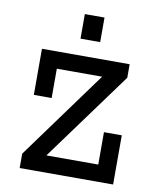

<svg xmlns="http://www.w3.org/2000/svg" viewBox="-85 -833 756 901"><g transform="rotate(10 293.0 -382.5)"><path d="M76.2 -569.3H494.1V-504.9L183.6 -80.1H430.7V-234.4H515.6V0H70.3V-68.4L377 -489.3H161.1V-349.6H76.2ZM246.1 -647.5V-764.6H339.8V-647.5Z"/></g></svg>

Font: Thabit-Bold
Style: Bold
Weight: 700
Designer: Regenerated by Nadim Shaikli
Foundry: MAK Alagha
Version: 0.01